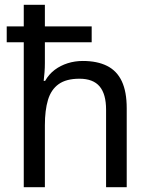

<svg xmlns="http://www.w3.org/2000/svg" viewBox="-20 -780 624 800"><path d="M167 -760V-670H362V-604H167V-517Q167 -498 165.5 -478.5Q164 -459 162 -443H168Q184 -471 208 -489Q232 -507 262 -516.5Q292 -526 325 -526Q385 -526 426 -505.5Q467 -485 487.5 -441.5Q508 -398 508 -329V0H422V-323Q422 -388 395 -420Q368 -452 311 -452Q256 -452 224.5 -429.5Q193 -407 180 -364Q167 -321 167 -258V0H79V-604H8V-670H79V-760Z"/></svg>

Font: Noto Sans Display
Style: Regular
Weight: 400
Designer: Monotype Design Team
Foundry: Monotype Imaging Inc.
Version: Version 2.003